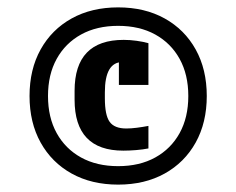

<svg xmlns="http://www.w3.org/2000/svg" viewBox="-20 -760 640 520"><path d="M300 -260Q228 -260 174 -290Q120 -320 90 -374Q60 -428 60 -500Q60 -572 90 -626Q120 -680 174 -710Q228 -740 300 -740Q372 -740 426 -710Q480 -680 510 -626Q540 -572 540 -500Q540 -428 510 -374Q480 -320 426 -290Q372 -260 300 -260ZM314 -352Q248 -352 215 -386.5Q182 -421 182 -490V-514Q182 -652 315 -652Q332 -652 350 -649.5Q368 -647 382 -643V-530H302V-632L341 -581Q327 -592 312 -592Q288 -592 276 -571.5Q264 -551 264 -510V-494Q264 -448 277 -430Q290 -412 322 -412Q335 -412 350.5 -414Q366 -416 382 -419V-358Q367 -355 348.5 -353.5Q330 -352 314 -352ZM300 -310Q358 -310 400.5 -333.5Q443 -357 466.5 -399.5Q490 -442 490 -500Q490 -558 466.5 -600.5Q443 -643 400.5 -666.5Q358 -690 300 -690Q242 -690 199.5 -666.5Q157 -643 133.5 -600.5Q110 -558 110 -500Q110 -442 133.5 -399.5Q157 -357 199.5 -333.5Q242 -310 300 -310Z"/></svg>

Font: M PLUS Code Latin Expanded
Style: Bold
Weight: 700
Width: 7
Designer: Coji Morishita
Foundry: UNDERFOREST DESIGN
Version: Version 1.002; ttfautohint (v1.8.3)